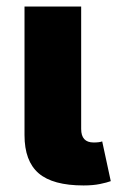

<svg xmlns="http://www.w3.org/2000/svg" viewBox="-20 -566 364 589"><path d="M236.3 2.9Q142.1 2.9 98.6 -34.4Q55.2 -71.8 55.2 -151.4V-545.9H229V-170.4Q229 -128.9 267.1 -128.9Q285.6 -128.9 293.5 -132.3L319.8 -10.3Q308.1 -5.9 286.6 -1.5Q265.1 2.9 236.3 2.9Z"/></svg>

Font: Inter Extra Bold
Style: Regular
Weight: 800
Designer: Rasmus Andersson
Foundry: rsms
Version: Version 4.000;git-3c8e0fc